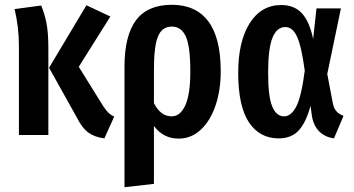

<svg xmlns="http://www.w3.org/2000/svg" viewBox="-20 -564 1480 802"><path d="M309 -285 409 -124Q421 -105 431.5 -94.5Q442 -84 457 -77L416 14Q376 9 349.5 -10Q323 -29 301 -73L185 -281L341 -542L441 -495ZM182 -362V0H59V-370Q59 -450 41 -526L152 -541Q166 -508 174 -468Q182 -428 182 -362Z M902 -266Q902 -188 880.5 -124Q859 -60 819 -22.5Q779 15 726 15Q662 15 623 -38V204L500 218V-284Q500 -416 548.5 -480Q597 -544 698 -544Q798 -544 850 -475Q902 -406 902 -266ZM775 -265Q775 -371 756 -412Q737 -453 698 -453Q657 -453 640 -412Q623 -371 623 -274V-133Q651 -78 697 -78Q733 -78 754 -124Q775 -170 775 -265Z M1288 -401 1302 -529H1404L1347 -255L1370 -134Q1374 -112 1385 -99.5Q1396 -87 1415 -80L1375 14Q1338 9 1314 -14.5Q1290 -38 1283 -79L1277 -122Q1259 -54 1228.5 -20Q1198 14 1144 14Q1064 14 1019.5 -53.5Q975 -121 975 -260Q975 -391 1023 -467Q1071 -543 1155 -543Q1209 -543 1241 -508.5Q1273 -474 1288 -401ZM1100 -260Q1100 -161 1117 -119.5Q1134 -78 1167 -78Q1196 -78 1217.5 -119Q1239 -160 1253 -269Q1239 -372 1220.5 -411.5Q1202 -451 1172 -451Q1136 -451 1118 -406Q1100 -361 1100 -260Z"/></svg>

Font: Fira Sans Compressed Medium
Style: Regular
Weight: 500
Width: 1
Designer: bBox Type GmbH & Carrois Corporate GbR & Edenspiekermann AG
Foundry: bBox Type GmbH & Carrois Corporate GbR & Edenspiekermann AG
Version: Version 4.301